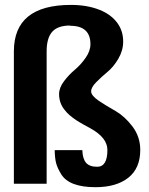

<svg xmlns="http://www.w3.org/2000/svg" viewBox="-20 -757 613 790"><path d="M269 -650.9 268.1 -651.9Q217.3 -651.9 194.6 -626Q171.9 -600.1 171.9 -545.9V-1H37.1V-545.9Q37.1 -736.8 272 -736.8Q337.9 -736.8 388.9 -716.8Q439.9 -696.8 465.8 -658.2Q486.8 -627 486.8 -585.9Q486.8 -549.3 466.8 -515.1Q446.8 -481 420.9 -460Q399.4 -442.4 376 -418.9Q355 -397.9 355 -380.9Q355 -363.8 387.2 -341.8Q414.1 -323.7 456.1 -299.8Q493.2 -278.3 524.9 -236.8Q557.1 -194.3 557.1 -140.1Q557.1 -64.5 507.8 -25.6Q458.5 13.2 373 13.2Q264.6 13.2 231.9 -40Q216.8 -64.5 211.2 -84.7Q205.6 -105 205.1 -139.2H318.8Q319.8 -104 334 -87.4Q348.1 -70.8 379.9 -70.8Q421.9 -70.8 421.9 -140.1Q421.9 -190.4 352.1 -229Q349.6 -230.5 337.4 -237.1Q325.2 -243.7 321.8 -245.6Q318.4 -247.6 307.9 -253.7Q297.4 -259.8 293 -262.9Q288.6 -266.1 280 -272.2Q271.5 -278.3 266.4 -283Q261.2 -287.6 255.1 -293.9Q249 -300.3 244.1 -307.1Q223.1 -334 223.1 -370.1Q223.1 -396 243.2 -422.6Q263.2 -449.2 288.1 -470.2Q312.5 -490.7 332.3 -519Q352.1 -547.4 352.1 -575.2Q352.1 -650.9 269 -650.9Z"/></svg>

Font: Perun
Style: Bold
Weight: 700
Foundry: Copyright (c) Stefan Peev, Context Ltd, 2016
Version: Version 1.0000